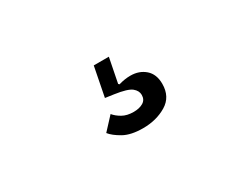

<svg xmlns="http://www.w3.org/2000/svg" viewBox="-44 -182 688 551"><g transform="rotate(-30 300.0 93.5)"><path d="M312 207Q272 207 248 193.5Q224 180 213 166L251 125Q260 136 275 144.5Q290 153 312 153Q331 153 343.5 145.5Q356 138 356 122Q356 108 343 97.5Q330 87 288 81L260 77L279 -20H329L313 61L316 64Q336 58 355 58Q384 58 403.5 75Q423 92 423 124Q423 167 389.5 187Q356 207 312 207Z"/></g></svg>

Font: Lilex Nerd Font
Style: Regular
Weight: 400
Designer: Mike Abbink, Paul van der Laan, Pieter van Rosmalen, Mikhael Khrustik
Foundry: Mikhael Khrustik
Version: Version 2.400; ttfautohint (v1.8.4.7-5d5b);Nerd Fonts 3.3.0